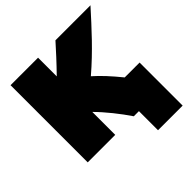

<svg xmlns="http://www.w3.org/2000/svg" viewBox="-192 -706 1031 1031"><g transform="rotate(-45 323.5 -190.5)"><path d="M40 -556V30H249V-144C297 -96 351 -28 390 30H429V175H616V-152H503C460 -205 419 -250 379 -285C483 -374 562 -462 647 -556H381C348 -519 299 -465 249 -414V-556Z"/></g></svg>

Font: Repo ExtraBlack
Style: Regular
Weight: 400
Designer: Stefan Peev
Foundry: Context Ltd
Version: Version 001.502